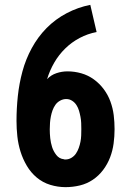

<svg xmlns="http://www.w3.org/2000/svg" viewBox="-20 -763 540 791"><path d="M250 8Q218 8 187 -1.5Q156 -11 131.5 -31.5Q107 -52 90.5 -80Q74 -108 64.5 -138.5Q55 -169 51.5 -201Q48 -233 48 -265Q48 -316 53.5 -367.5Q59 -419 72.5 -469Q86 -519 111 -565Q136 -611 172 -647.5Q208 -684 254.5 -708.5Q301 -733 352 -743L378 -631Q341 -624 308 -606.5Q275 -589 248.5 -563Q222 -537 203.5 -505Q185 -473 174 -437Q190 -454 212.5 -461.5Q235 -469 258 -469Q287 -469 315 -461Q343 -453 366.5 -436Q390 -419 407.5 -395.5Q425 -372 435 -344.5Q445 -317 448.5 -288.5Q452 -260 452 -231Q452 -201 448 -171.5Q444 -142 433.5 -114.5Q423 -87 405 -63Q387 -39 362.5 -22.5Q338 -6 309 1Q280 8 250 8ZM250 -106Q263 -106 274.5 -113Q286 -120 293 -130.5Q300 -141 304.5 -153.5Q309 -166 311.5 -179Q314 -192 314.5 -205Q315 -218 315 -231Q315 -243 314.5 -256Q314 -269 311.5 -282Q309 -295 305.5 -307Q302 -319 295 -330Q288 -341 277 -348Q266 -355 253 -355Q240 -355 228 -348.5Q216 -342 208.5 -331.5Q201 -321 196.5 -308.5Q192 -296 189.5 -283Q187 -270 186 -257Q185 -244 185 -230Q185 -212 187 -193.5Q189 -175 194.5 -157.5Q200 -140 212 -124.5Q224 -109 243 -107L246 -106Z"/></svg>

Font: Iosevka Curly Heavy
Style: Regular
Weight: 900
Monospace: yes
Designer: Belleve Invis
Foundry: Belleve Invis
Version: Version 22.1.2; ttfautohint (v1.8.4)